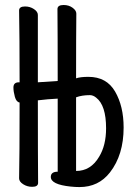

<svg xmlns="http://www.w3.org/2000/svg" viewBox="-20 -737 540 775"><path d="M300.8 18.1Q284.2 18.1 265.1 16.1Q185.1 7.8 185.1 -22.9Q185.1 -43.9 212.9 -43.9V-338.9Q171.9 -336.9 132.8 -332Q132.8 -105 133.8 1Q133.8 17.1 109.9 17.1Q89.8 17.1 73.5 6.6Q57.1 -3.9 57.1 -17.1Q59.1 -106 59.1 -323.2Q45.9 -325.2 40 -346.2Q34.2 -367.2 34.2 -383.8Q34.2 -404.8 56.2 -404.8H59.1Q59.1 -588.9 57.1 -694.8Q57.1 -710.9 81.1 -710.9Q101.1 -710.9 116.9 -700.4Q132.8 -689.9 132.8 -676.8V-404.8L212.9 -410.2Q212.9 -604 211.9 -700.2Q211.9 -716.8 236.8 -716.8Q257.8 -716.8 272.9 -705.8Q288.1 -694.8 288.1 -682.1Q287.1 -592.8 287.1 -420.9Q304.2 -426.8 336.9 -426.8Q410.2 -426.8 444.6 -367.4Q479 -308.1 479 -222.2Q479 -111.8 423.8 -41Q377.9 18.1 300.8 18.1ZM287.1 -46.9Q346.2 -46.9 379.9 -104Q408.2 -149.9 408.2 -219.2Q408.2 -312 368.2 -342.8Q356 -353 342.8 -353Q311 -353 287.1 -344.2Z"/></svg>

Font: LXGW WenKai Mono GB Screen
Style: Regular
Weight: 400
Monospace: yes
Designer: LXGW / Fontworks Inc.
Foundry: LXGW / Fontworks Inc.
Version: Version 1.510;January 18,2025